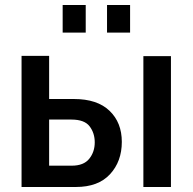

<svg xmlns="http://www.w3.org/2000/svg" viewBox="-20 -746 769 766"><path d="M66 0V-523H176V-351H275Q368 -351 417 -304Q466 -257 466 -180Q466 -102 419 -51Q372 0 283 0ZM552 0V-522H662V0ZM176 -85H266Q314 -85 336 -112.5Q358 -140 358 -178Q358 -215 337.5 -242Q317 -269 265 -269H176ZM230 -616V-726H322V-616ZM407 -616V-726H499V-616Z"/></svg>

Font: Raleway SemiBold
Style: Regular
Weight: 600
Designer: Matt McInerney, Pablo Impallari, Rodrigo Fuenzalida
Foundry: Matt McInerney, Pablo Impallari, Rodrigo Fuenzalida
Version: Version 4.026